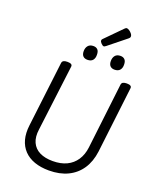

<svg xmlns="http://www.w3.org/2000/svg" viewBox="-229 -1458 1322 1609"><g transform="rotate(20 431.5 -653.0)"><path d="M408 19Q335 19 278.5 -1Q222 -21 185 -60Q148 -99 133 -154.5Q118 -210 127 -282L197 -863Q199 -877 210.5 -883.5Q222 -890 244 -890Q267 -890 278 -883.5Q289 -877 287 -862L214 -277Q204 -207 225.5 -160Q247 -113 294.5 -89.5Q342 -66 411 -66Q483 -66 535 -91Q587 -116 618.5 -163.5Q650 -211 658 -277L727 -863Q729 -877 740.5 -883.5Q752 -890 774 -890Q820 -890 816 -862L746 -273Q734 -180 690.5 -115Q647 -50 575.5 -15.5Q504 19 408 19ZM395 -963Q369 -963 355 -977.5Q341 -992 341 -1021Q341 -1051 357 -1070Q373 -1089 404 -1089Q429 -1089 442.5 -1074.5Q456 -1060 456 -1030Q457 -1000 442 -981.5Q427 -963 395 -963ZM636 -963Q611 -963 597 -977.5Q583 -992 583 -1021Q583 -1051 598.5 -1070Q614 -1089 646 -1089Q670 -1089 684 -1074.5Q698 -1060 698 -1030Q699 -1000 683.5 -981.5Q668 -963 636 -963ZM485 -1116Q475 -1116 461.5 -1130Q448 -1144 448 -1154Q448 -1158 449 -1161.5Q450 -1165 456 -1171L597 -1314Q602 -1319 606.5 -1322Q611 -1325 616 -1325Q626 -1325 639 -1316Q652 -1307 661.5 -1295Q671 -1283 671 -1273Q671 -1266 668.5 -1261Q666 -1256 656 -1248L504 -1126Q498 -1122 493.5 -1119Q489 -1116 485 -1116Z"/></g></svg>

Font: Playwrite GB J
Style: Italic
Weight: 400
Italic angle: -7.01216°
Designer: Veronika Burian, José Scaglione
Foundry: TypeTogether
Version: Version 1.002